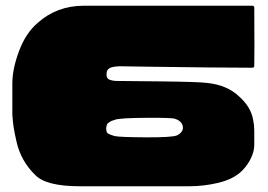

<svg xmlns="http://www.w3.org/2000/svg" viewBox="-20 -649 935 669"><path d="M862 -232Q866 -213 866 -193V-146Q866 -138 864.5 -128.5Q863 -119 859 -108.5Q855 -98 849 -87.5Q843 -77 835 -67Q827 -57 817 -48Q788 -23 738.5 -11.5Q689 0 639 0H258Q141 0 103 -39Q78 -63 61.5 -92.5Q45 -122 37.5 -155.5Q30 -189 27.5 -205.5Q25 -222 23 -249V-358Q23 -409 46.5 -471.5Q70 -534 111 -569Q178 -629 272 -629H859Q866 -629 866 -622Q867 -463 866 -420Q866 -413 859 -413Q816 -413 706 -414Q596 -415 503 -416.5Q410 -418 406 -418Q405 -418 401.5 -418Q398 -418 395 -418Q392 -418 387 -417.5Q382 -417 378 -416.5Q374 -416 369 -414.5Q364 -413 361 -411Q358 -409 355.5 -406Q353 -403 352 -399Q350 -387 352.5 -380.5Q355 -374 362.5 -371Q370 -368 383 -367Q388 -367 530.5 -365.5Q673 -364 702 -360Q770 -353 812 -314Q854 -277 862 -232ZM596 -177Q620 -189 617 -208Q614 -227 590 -235Q582 -239 491 -238.5Q400 -238 381 -232Q380 -231 376 -230Q372 -229 370.5 -228.5Q369 -228 365.5 -226Q362 -224 360.5 -223Q359 -222 356.5 -220Q354 -218 353 -215.5Q352 -213 351 -209.5Q350 -206 350 -203Q350 -188 356 -184Q362 -180 379 -175Q396 -171 487 -170.5Q578 -170 596 -177Z"/></svg>

Font: Cubao Free Wide
Style: Wide
Weight: 400
Designer: Aaron Amar
Version: Version 001.001